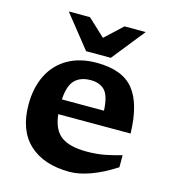

<svg xmlns="http://www.w3.org/2000/svg" viewBox="-111 -822 823 923"><g transform="rotate(15 301.0 -360.0)"><path d="M312 -528.5Q440 -528.5 496.2 -458.8Q552.5 -389 556 -242H196Q204.5 -165.5 246.8 -134.5Q289 -103.5 373 -103.5Q424.5 -103.5 466.5 -112Q508.5 -120.5 546 -131.5V-71.5Q480 -29 422.8 -8.5Q365.5 12 319.5 12Q191 12 118.5 -55Q46 -122 46 -250.5Q46 -335.5 77.8 -398Q109.5 -460.5 169 -494.5Q228.5 -528.5 312 -528.5ZM305 -440.5Q254.5 -440.5 226.5 -412.2Q198.5 -384 194.5 -315H404Q400.5 -388.5 375.5 -414.5Q350.5 -440.5 305 -440.5ZM500 -732 370 -569H247L117 -732H222.5L308.5 -652L394.5 -732Z"/></g></svg>

Font: Newsreader 6pt SemiBold
Style: Regular
Weight: 600
Designer: Hugues Gentile
Foundry: Production Type
Version: Version 1.003; ttfautohint (v1.8.3)